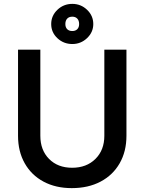

<svg xmlns="http://www.w3.org/2000/svg" viewBox="-20 -956 745 990"><path d="M73 -256V-700H188V-256Q188 -182 233 -136.5Q278 -91 352 -91Q426 -91 472 -136.5Q518 -182 518 -256V-700H632V-256Q632 -175 597 -114Q562 -53 498.5 -19.5Q435 14 350 14Q267 14 204.5 -19.5Q142 -53 107.5 -114Q73 -175 73 -256ZM244 -832Q244 -875 276 -905.5Q308 -936 353 -936Q397 -936 429 -905.5Q461 -875 461 -832Q461 -790 429 -759.5Q397 -729 353 -729Q308 -729 276 -759Q244 -789 244 -832ZM353 -796Q369 -796 378.5 -805.5Q388 -815 388 -832Q388 -850 378.5 -860Q369 -870 353 -870Q336 -870 326.5 -860Q317 -850 317 -832Q317 -815 326.5 -805.5Q336 -796 353 -796Z"/></svg>

Font: Oak Sans SemiBold
Style: Regular
Weight: 600
Designer: Erik Kennedy, Walven
Foundry: Erik Kennedy, Walven
Version: Version 1.000